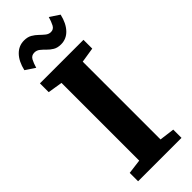

<svg xmlns="http://www.w3.org/2000/svg" viewBox="-310 -997 1029 1029"><g transform="rotate(-45 204.5 -483.0)"><path d="M123 -74V-663L39.5 -676.5V-743H369.5V-676.5L284 -663V-73.5L369.5 -62.5V0H40.5V-63.5ZM267.5 -810.5Q241 -810.5 223.2 -821.2Q205.5 -832 192.2 -845.8Q179 -859.5 165.8 -870.2Q152.5 -881 135 -881Q112.5 -881 102.2 -861.8Q92 -842.5 84.5 -816L30.5 -852Q43 -906 72 -936Q101 -966 142 -966Q168.5 -966 186.5 -955.5Q204.5 -945 218.5 -931.2Q232.5 -917.5 245.8 -906.8Q259 -896 275 -895.5Q296.5 -895 306.8 -914.8Q317 -934.5 324.5 -961L378.5 -925Q366 -871 337.2 -840.8Q308.5 -810.5 267.5 -810.5Z"/></g></svg>

Font: Merriweather Light 18pt ExtraBold
Style: Regular
Weight: 800
Version: Version 2.100